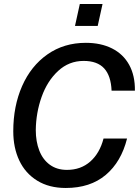

<svg xmlns="http://www.w3.org/2000/svg" viewBox="-20 -923 691 955"><path d="M46 -270Q46 -395 90 -495Q134 -595 216 -652.5Q298 -710 407 -710Q482 -710 537.5 -682Q593 -654 622.5 -600.5Q652 -547 651 -472H535Q532 -546 498 -583Q464 -620 396 -620Q323 -620 269 -570Q215 -520 187 -441Q159 -362 158 -276Q158 -219 175.5 -174Q193 -129 228 -103.5Q263 -78 313 -78Q382 -78 429 -119.5Q476 -161 495 -234H612Q583 -118 506 -53Q429 12 307 12Q224 12 165 -24.5Q106 -61 76 -124.5Q46 -188 46 -270ZM377 -903H490L466 -794H353Z"/></svg>

Font: Azeret Mono
Style: Italic
Weight: 400
Italic angle: -12°
Designer: Martin Vácha
Foundry: Displaay
Version: Version 1.000; Glyphs 3.0.3, build 3074